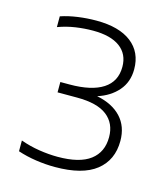

<svg xmlns="http://www.w3.org/2000/svg" viewBox="-84 -881 564 646"><g transform="rotate(15 198.0 -558.0)"><path d="M165.5 -302Q133 -302 99.2 -307Q65.5 -312 35.5 -322V-359.5Q67.5 -348 101 -342.8Q134.5 -337.5 165.5 -337.5Q242 -337.5 279 -365.8Q316 -394 316 -446Q316 -494 282 -520.5Q248 -547 177.5 -547H109.5V-583H141.5Q218 -583 258 -609Q298 -635 298 -686Q298 -730.5 265.5 -754.5Q233 -778.5 171.5 -778.5Q142 -778.5 111.2 -774Q80.5 -769.5 50.5 -758.5V-796Q77 -805 109.2 -809.5Q141.5 -814 174 -814Q253 -814 295.8 -781Q338.5 -748 338.5 -688.5Q338.5 -644 312 -613.5Q285.5 -583 241.5 -569Q296.5 -558 326.2 -526Q356 -494 356 -443.5Q356 -377 308.8 -339.5Q261.5 -302 165.5 -302Z"/></g></svg>

Font: Encode Sans SmExp XLt
Style: Regular
Weight: 200
Width: 6
Designer: Multiple Designers
Foundry: Impallari Type
Version: Version 3.002; ttfautohint (v1.8.3) -l 8 -r 50 -G 200 -x 14 